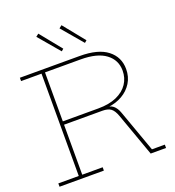

<svg xmlns="http://www.w3.org/2000/svg" viewBox="-169 -1113 1137 1245"><g transform="rotate(-20 399.5 -490.0)"><path d="M466 -384Q513.5 -383.5 535.2 -365.5Q557 -347.5 569 -313L673 -23H762V0H656L549 -299Q535 -338 514.8 -353Q494.5 -368 457 -368H424ZM300 -729V-752H439Q566.5 -752 630.2 -702.2Q694 -652.5 694 -570Q694 -516.5 668.5 -475.2Q643 -434 599 -408.5Q555 -383 499 -377V-371L454 -368H188V-391H437Q512.5 -391 564.2 -414.2Q616 -437.5 642.5 -477.5Q669 -517.5 669 -568Q669 -641.5 610.5 -685.2Q552 -729 438 -729ZM27 -729V-752H333V-729H192V-23H333V0H27V-23H168V-729ZM397 -980 378 -965 501 -820 516 -833ZM237 -980 218 -965 341 -820 356 -833Z"/></g></svg>

Font: Hepta Slab ExtraLight
Style: Regular
Weight: 200
Designer: Michael LaGattuta
Foundry: Michael LaGattuta
Version: Version 1.100